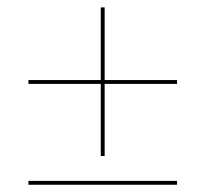

<svg xmlns="http://www.w3.org/2000/svg" viewBox="-20 -437 559 522"><path d="M57.3 65.3V54.8H461.3V65.3ZM254 -12.9V-208.9H57.3V-219.4H254V-416.9H264.5V-219.4H461.3V-208.9H264.5V-12.9Z"/></svg>

Font: Playfair 144pt SemiCondensed Medium
Style: Regular
Weight: 500
Width: 4
Designer: Claus Eggers Sørensen
Foundry: Claus Eggers Sørensen
Version: Version 2.203